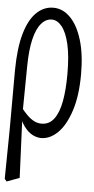

<svg xmlns="http://www.w3.org/2000/svg" viewBox="-60 -590 430 881"><g transform="rotate(5 154.5 -149.5)"><path d="M-4.4 245.6 -1.5 15.1 -1 -254.9Q0 -358.4 19.3 -424.6Q38.6 -490.7 72.5 -523.2Q106.4 -555.7 149.9 -555.7Q193.8 -555.7 228.5 -520.3Q263.2 -484.9 283 -419.4Q302.7 -354 302.7 -263.2Q302.7 -163.1 280 -94Q257.3 -24.9 221.7 10Q186 44.9 145 44.9Q126.5 44.9 106.2 34.9Q85.9 24.9 67.1 0Q48.3 -24.9 35.2 -67.4H33.2L41.5 -92.3Q58.1 -69.8 74.5 -53.7Q90.8 -37.6 107.2 -29.3Q123.5 -21 141.6 -21Q176.8 -21 198.7 -50Q220.7 -79.1 230.5 -132.6Q240.2 -186 240.2 -258.3Q240.2 -340.8 228 -394Q215.8 -447.3 194.6 -474.1Q173.3 -501 147.5 -501Q120.1 -501 98.9 -476.3Q77.6 -451.7 65.9 -402.8Q54.2 -354 53.2 -280.8L50.8 -68.4V-57.6L63.5 235.8L4.9 257.3Z"/></g></svg>

Font: Scarab Serif
Style: Condensed
Weight: 400
Designer: John Roberts
Foundry: Scarab
Version: 1.0